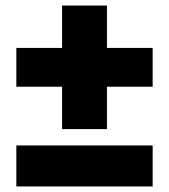

<svg xmlns="http://www.w3.org/2000/svg" viewBox="-20 -673 610 693"><path d="M204 -207V-360H39V-500H204V-653H366V-500H531V-360H366V-207ZM39 0V-148H531V0Z"/></svg>

Font: MuseoModerno Black
Style: Regular
Weight: 900
Designer: Pablo Cosgaya, Héctor Gatti, Marcela Romero, and the Authors of The MuseoModerno Project.
Foundry: Omnibus-Type Team
Version: Version 1.001